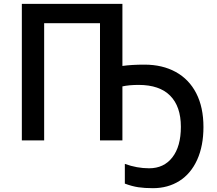

<svg xmlns="http://www.w3.org/2000/svg" viewBox="-20 -734 1136 1004"><path d="M620.1 -389.2Q668.9 -396 735.8 -396Q829.1 -396 898.9 -357.7Q968.8 -319.3 1006.3 -246.1Q1043.9 -172.9 1043.9 -69.8Q1043.9 28.8 1011 101.6Q978 174.3 918 212.2Q857.9 250 779.8 250Q735.8 250 703.1 245.1Q670.4 240.2 632.8 226.1V123Q695.8 146 759.8 146Q836.9 146 881.3 88.9Q925.8 31.7 925.8 -70.8Q925.8 -177.2 869.9 -233.6Q814 -290 705.1 -290Q655.3 -290 620.1 -282.2V0H502.9V-612.8H210.9V0H94.2V-713.9H620.1Z"/></svg>

Font: Open Sans Semibold
Style: Regular
Weight: 600
Foundry: Ascender Corporation
Version: Version 1.10; ttfautohint (v1.5.65-e2d9)